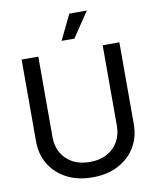

<svg xmlns="http://www.w3.org/2000/svg" viewBox="-100 -1017 904 1106"><g transform="rotate(-10 351.5 -464.0)"><path d="M351.6 11.7Q265.6 11.7 201.2 -22Q136.7 -55.7 101.3 -114.3Q65.9 -172.9 65.9 -248V-727.5H163.6V-255.9Q163.6 -204.6 186.3 -164.3Q209 -124 251.2 -101.1Q293.5 -78.1 352.1 -78.1Q410.2 -78.1 452.4 -101.3Q494.6 -124.5 517.3 -164.3Q540 -204.1 540 -255.9V-727.5H637.7V-248Q637.7 -172.9 602.3 -114.3Q566.9 -55.7 502.7 -22Q438.5 11.7 351.6 11.7ZM311.5 -793.5 382.3 -940.4H484.9L386.2 -793.5Z"/></g></svg>

Font: Inter Cardless Display
Style: Regular
Weight: 400
Designer: Rasmus Andersson
Foundry: rsms
Version: Version 4.001;git-9221beed3